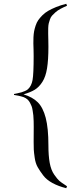

<svg xmlns="http://www.w3.org/2000/svg" viewBox="-20 -763 410 1003"><path d="M232.9 -3.9Q232.9 50.3 239.7 87.9Q246.6 125.5 263.2 149.2Q279.8 172.9 289.8 181.6Q299.8 190.4 323.7 205.6Q324.7 206.5 325.2 206.8Q325.7 207 326.7 207.8Q327.6 208.5 328.4 209Q329.1 209.5 330.1 210L326.2 220.2Q285.2 210 254.2 193.1Q223.1 176.3 205.6 153.1Q188 129.9 176.8 110.1Q165.5 90.3 161.4 61.8Q157.2 33.2 156.5 18.6Q155.8 3.9 155.8 -21Q155.8 -26.4 155.8 -28.8Q155.8 -40.5 156 -64.9Q156.2 -89.4 156.2 -100.1Q156.2 -110.8 155.8 -130.6Q155.3 -150.4 154.1 -160.4Q152.8 -170.4 150.6 -185.1Q148.4 -199.7 145 -208.5Q141.6 -217.3 136.7 -226.3Q131.8 -235.4 125 -242.2Q121.1 -246.1 115 -249.8Q108.9 -253.4 104 -255.4Q99.1 -257.3 90.3 -259.5Q81.5 -261.7 77.6 -262.7Q73.7 -263.7 64.2 -265.1Q54.7 -266.6 53.2 -267.1V-272Q54.2 -272 70.1 -275.4Q85.9 -278.8 92.3 -280.8Q98.6 -282.7 109.4 -287.1Q120.1 -291.5 126 -296.9Q144.5 -314 150.1 -345.2Q155.8 -376.5 155.8 -470.2Q155.8 -482.4 155.3 -502.9Q154.8 -523.4 154.3 -536.1Q153.8 -548.8 154.8 -567.9Q155.8 -586.9 158.2 -599.6Q160.6 -612.3 166 -628.9Q171.4 -645.5 179.7 -657.5Q188 -669.4 201.2 -682.9Q214.4 -696.3 231.7 -706.3Q249 -716.3 272.9 -726.1Q296.9 -735.8 326.2 -743.2L330.1 -732.9Q310.5 -724.6 295.7 -716.6Q280.8 -708.5 270 -699Q259.3 -689.5 252.2 -681.6Q245.1 -673.8 241 -661.9Q236.8 -649.9 234.6 -640.9Q232.4 -631.8 231.9 -615.7Q231.4 -599.6 231.7 -588.1Q231.9 -576.7 232.4 -555.2Q232.9 -533.7 232.9 -518.1Q232.9 -450.2 225.8 -406.2Q218.8 -362.3 201.4 -335.2Q184.1 -308.1 161.9 -294.4Q139.6 -280.8 103 -270Q149.9 -255.9 177.2 -228.8Q204.6 -201.7 218.8 -147.5Q232.9 -93.3 232.9 -3.9Z"/></svg>

Font: Ortica Linear Light
Style: Regular
Weight: 300
Designer: Benedetta Bovani
Foundry: Collletttivo
Version: Version 2.000;Glyphs 3.1.2 (3151)